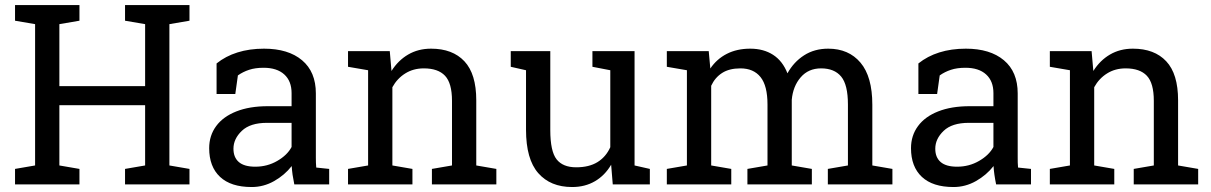

<svg xmlns="http://www.w3.org/2000/svg" viewBox="-20 -731 4801 761"><path d="M39.6 0V-61.5L119.1 -75.2V-635.3L39.6 -648.9V-710.9H294.9V-648.9L215.3 -635.3V-389.6H555.2V-635.3L475.6 -648.9V-710.9H731V-648.9L651.4 -635.3V-75.2L731 -61.5V0H475.6V-61.5L555.2 -75.2V-314H215.3V-75.2L294.9 -61.5V0Z M977.5 10.3Q895 10.3 852.1 -30Q809.1 -70.3 809.1 -143.6Q809.1 -193.8 836.9 -231.4Q864.3 -268.6 916.5 -289.3Q968.8 -310.1 1041.5 -310.1H1135.7V-361.8Q1135.7 -409.7 1106.7 -436Q1077.6 -462.4 1024.9 -462.4Q991.7 -462.4 967.3 -454.3Q942.9 -446.3 922.9 -432.1L912.6 -358.4H838.4V-479.5Q874 -508.3 921.4 -523.2Q968.8 -538.1 1026.4 -538.1Q1122.6 -538.1 1177.2 -492.2Q1231.9 -446.3 1231.9 -360.8V-106.4Q1231.9 -96.2 1232.2 -86.4Q1232.4 -76.7 1233.4 -66.9L1284.7 -61.5V0H1146.5Q1142.1 -21.5 1139.6 -38.6Q1137.2 -55.7 1136.2 -72.8Q1108.4 -37.1 1066.7 -13.4Q1024.9 10.3 977.5 10.3ZM991.7 -70.3Q1039.6 -70.3 1079.1 -93.3Q1118.7 -116.2 1135.7 -148.4V-244.1H1038.1Q971.7 -244.1 938.5 -212.4Q905.3 -180.7 905.3 -141.6Q905.3 -106.9 926.8 -88.6Q948.2 -70.3 991.7 -70.3Z M1359.4 0V-61.5L1439 -75.2V-452.6L1359.4 -466.3V-528.3H1524.9L1531.7 -449.7Q1558.1 -491.7 1597.9 -514.9Q1637.7 -538.1 1688.5 -538.1Q1773.9 -538.1 1820.8 -488Q1867.7 -438 1867.7 -333.5V-75.2L1947.3 -61.5V0H1691.9V-61.5L1771.5 -75.2V-331.5Q1771.5 -401.4 1743.9 -430.7Q1716.3 -460 1659.7 -460Q1618.2 -460 1586.2 -439.9Q1554.2 -419.9 1535.2 -385.3V-75.2L1614.7 -61.5V0Z M2247.6 10.3Q2161.6 10.3 2113.3 -44.9Q2064.9 -100.1 2064.9 -216.8V-452.6L2004.4 -466.3V-528.3H2064.9H2161.1V-215.8Q2161.1 -131.3 2186 -99.6Q2210.9 -67.9 2263.7 -67.9Q2314.9 -67.9 2348.4 -88.6Q2381.8 -109.4 2398.9 -147.5V-452.6L2328.1 -466.3V-528.3H2398.9H2495.1V-75.2L2555.7 -61.5V0H2408.7L2402.3 -78.1Q2377.4 -35.6 2338.1 -12.7Q2298.8 10.3 2247.6 10.3Z M2623 0V-61.5L2702.6 -75.2V-452.6L2623 -466.3V-528.3H2789.1L2795.4 -459.5Q2820.8 -497.1 2860.8 -517.6Q2900.9 -538.1 2953.6 -538.1Q3006.3 -538.1 3044.2 -513.7Q3082 -489.3 3101.1 -440.4Q3126 -485.4 3167 -511.7Q3208 -538.1 3262.7 -538.1Q3343.8 -538.1 3390.6 -482.7Q3437.5 -427.2 3437.5 -315.9V-75.2L3517.1 -61.5V0H3261.2V-61.5L3340.8 -75.2V-316.9Q3340.8 -395 3314 -427.5Q3287.1 -460 3234.4 -460Q3184.1 -460 3153.6 -424.6Q3123 -389.2 3118.2 -335.4V-75.2L3197.8 -61.5V0H2942.4V-61.5L3022 -75.2V-316.9Q3022 -391.1 2994.4 -425.5Q2966.8 -460 2914.6 -460Q2870.6 -460 2842.3 -441.9Q2814 -423.8 2798.8 -391.1V-75.2L2878.4 -61.5V0Z M3759.3 10.3Q3676.8 10.3 3633.8 -30Q3590.8 -70.3 3590.8 -143.6Q3590.8 -193.8 3618.7 -231.4Q3646 -268.6 3698.2 -289.3Q3750.5 -310.1 3823.2 -310.1H3917.5V-361.8Q3917.5 -409.7 3888.4 -436Q3859.4 -462.4 3806.6 -462.4Q3773.4 -462.4 3749 -454.3Q3724.6 -446.3 3704.6 -432.1L3694.3 -358.4H3620.1V-479.5Q3655.8 -508.3 3703.1 -523.2Q3750.5 -538.1 3808.1 -538.1Q3904.3 -538.1 3959 -492.2Q4013.7 -446.3 4013.7 -360.8V-106.4Q4013.7 -96.2 4013.9 -86.4Q4014.2 -76.7 4015.1 -66.9L4066.4 -61.5V0H3928.2Q3923.8 -21.5 3921.4 -38.6Q3918.9 -55.7 3918 -72.8Q3890.1 -37.1 3848.4 -13.4Q3806.6 10.3 3759.3 10.3ZM3773.4 -70.3Q3821.3 -70.3 3860.8 -93.3Q3900.4 -116.2 3917.5 -148.4V-244.1H3819.8Q3753.4 -244.1 3720.2 -212.4Q3687 -180.7 3687 -141.6Q3687 -106.9 3708.5 -88.6Q3730 -70.3 3773.4 -70.3Z M4141.1 0V-61.5L4220.7 -75.2V-452.6L4141.1 -466.3V-528.3H4306.6L4313.5 -449.7Q4339.8 -491.7 4379.6 -514.9Q4419.4 -538.1 4470.2 -538.1Q4555.7 -538.1 4602.5 -488Q4649.4 -438 4649.4 -333.5V-75.2L4729 -61.5V0H4473.6V-61.5L4553.2 -75.2V-331.5Q4553.2 -401.4 4525.6 -430.7Q4498 -460 4441.4 -460Q4399.9 -460 4367.9 -439.9Q4335.9 -419.9 4316.9 -385.3V-75.2L4396.5 -61.5V0Z"/></svg>

Font: Hanuman
Style: Regular
Weight: 400
Designer: Danh Hong
Foundry: Danh Hong
Version: Version 9.000